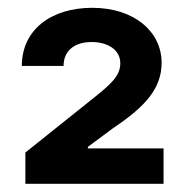

<svg xmlns="http://www.w3.org/2000/svg" viewBox="-20 -825 464 482"><path d="M34.8 -659.4H139.6C139.6 -698.2 167.6 -719.5 210.2 -719.5C250 -719.5 282 -700.3 282 -666.2C282 -633.5 256.4 -612.6 216.6 -580.3L43.7 -442.1V-363.6H390.6V-452.4H200.6V-456.3L263.8 -503.2C348 -559.3 385.7 -605.1 385.7 -667.6C385.7 -745 317.5 -805.4 211.6 -805.4C108.7 -805.4 34.8 -750.7 34.8 -659.4Z"/></svg>

Font: Inter-Hewn
Style: Bold
Weight: 700
Designer: Rasmus Andersson
Foundry: rsms
Version: Version 3.012;git-f93a4a705